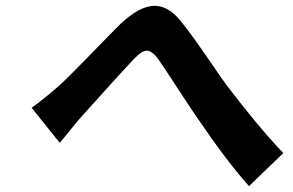

<svg xmlns="http://www.w3.org/2000/svg" viewBox="-20 -653 996 652"><path d="M87.4 -286.9Q130.3 -317.8 179.7 -361.2Q208.1 -386.4 285.7 -466.4Q363.3 -546.5 389.6 -572.1Q454.5 -633.2 504.6 -633.2Q550.4 -633.2 589.1 -587Q620 -550.8 677.7 -466.8Q735.4 -382.8 748.6 -365.1Q856.5 -222.7 942.1 -133.2L825.6 -21Q751.8 -103 653.8 -247.2Q630.7 -279.8 582 -354.9Q533.4 -430 514.6 -456Q495.4 -480.8 478.7 -480.8Q469.5 -480.8 459.5 -474.3Q449.6 -467.7 435 -453.1Q414.8 -431.8 383.3 -397.2Q351.9 -362.6 312 -318.2Q272 -273.8 257.8 -258.2Q242.5 -241.1 216.3 -208.6Q190 -176.1 182.9 -168Z"/></svg>

Font: Karasuma Gothic
Style: Bold Italic
Weight: 700
Italic angle: 9.39998°
Designer: Rasmus Andersson / Ryoko Nishizuka
Foundry: Genbu
Version: Version 1.00